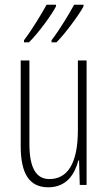

<svg xmlns="http://www.w3.org/2000/svg" viewBox="-20 -786 458 816"><path d="M335 -759V-766H295C277 -732 232 -657 199 -615V-606H220C258 -644 318 -726 335 -759ZM218 -759V-766H178C159 -731 117 -661 82 -615V-606H103C143 -645 201 -725 218 -759ZM348 -529H311V-233C311 -90 266 -25 190 -25C135 -25 105 -70 105 -174V-529H68V-165C68 -49 104 10 185 10C264 10 298 -47 313 -104H316L319 0H348Z"/></svg>

Font: Noto Sans Sinhala ExtraCondensed ExtraLight
Style: Regular
Weight: 200
Width: 2
Designer: Jelle Bosma - Monotype Design Team
Foundry: Monotype Imaging Inc.
Version: Version 2.006